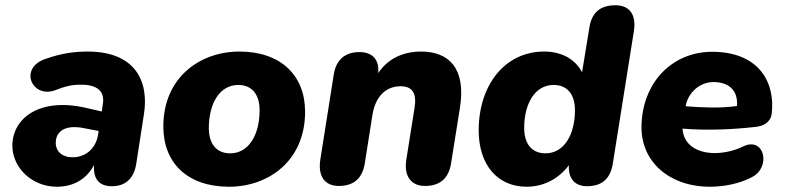

<svg xmlns="http://www.w3.org/2000/svg" viewBox="-20 -699 2988 730"><path d="M196 11C254 11 306 -13 338 -72C333 -17 359 9 405 9C457 9 489 -20 498 -76L527 -263C548 -393 492 -503 313 -503C262 -503 212 -496 153 -475C51 -441 100 -326 187 -355C229 -371 250 -377 289 -377C352 -377 379 -350 371 -303L367 -275L302 -290C129 -328 27 -249 27 -145C27 -62 101 11 196 11ZM192 -156C192 -196 223 -228 303 -211L355 -201L353 -188C345 -136 308 -101 255 -101C218 -101 192 -122 192 -156Z M851 11C999 11 1140 -86 1140 -274C1140 -412 1048 -503 890 -503C742 -503 601 -406 601 -218C601 -80 692 11 851 11ZM855 -116C804 -116 774 -151 774 -212C774 -307 816 -376 886 -376C937 -376 967 -341 967 -280C967 -185 925 -116 855 -116Z M1268 8C1325 8 1358 -21 1367 -78L1396 -262C1407 -330 1445 -371 1503 -371C1550 -371 1565 -342 1556 -288L1525 -93C1515 -30 1542 8 1596 8C1653 8 1686 -21 1695 -78L1729 -291C1752 -439 1687 -503 1581 -503C1510 -503 1453 -474 1418 -421C1423 -473 1395 -501 1347 -501C1292 -501 1258 -472 1249 -416L1198 -93C1188 -30 1214 8 1268 8Z M1982 11C2047 11 2104 -19 2143 -71C2140 -21 2165 9 2212 9C2269 9 2301 -20 2310 -77L2390 -580C2400 -643 2374 -679 2320 -679C2263 -679 2230 -652 2221 -595L2193 -424C2167 -475 2114 -503 2049 -503C1899 -503 1800 -375 1800 -203C1800 -72 1872 11 1982 11ZM2054 -116C2003 -116 1973 -151 1973 -212C1973 -307 2015 -376 2085 -376C2136 -376 2166 -341 2166 -280C2166 -186 2124 -116 2054 -116Z M2680 11C2730 11 2791 0 2838 -25C2914 -63 2886 -182 2805 -142C2775 -127 2735 -117 2698 -117C2626 -117 2578 -152 2575 -210C2672 -202 2771 -207 2857 -217C2880 -220 2910 -233 2914 -266C2928 -382 2870 -497 2698 -502C2539 -507 2421 -387 2419 -218C2417 -86 2523 11 2680 11ZM2587 -295 2588 -301C2598 -346 2640 -390 2700 -387C2761 -383 2786 -347 2782 -296C2720 -287 2653 -290 2587 -295Z"/></svg>

Font: SN Pro Heavy
Style: Italic
Weight: 800
Italic angle: -9°
Designer: Tobias Whetton
Foundry: Supernotes
Version: Version 1.001;Glyphs 3.2 (3249)